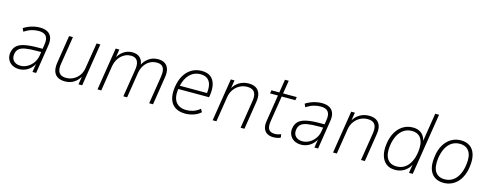

<svg xmlns="http://www.w3.org/2000/svg" viewBox="-26 -1407 5384 2118"><g transform="rotate(15 2666.0 -348.5)"><path d="M191 8Q145 8 111.5 -11.5Q78 -31 62 -64.5Q46 -98 51 -138Q58 -190 89.5 -220.5Q121 -251 181.5 -263.5Q242 -276 335 -276H395L389 -237H334Q250 -237 200 -228.5Q150 -220 126 -197.5Q102 -175 97 -136Q91 -87 119.5 -59.5Q148 -32 196 -32Q236 -32 273.5 -52.5Q311 -73 338 -110Q365 -147 373 -197L393 -326Q404 -392 379.5 -423.5Q355 -455 294 -455Q253 -455 213 -443Q173 -431 130 -403L114 -440Q141 -457 171.5 -469.5Q202 -482 234 -488.5Q266 -495 296 -495Q350 -495 384 -476.5Q418 -458 432 -420Q446 -382 436 -324L385 0H343L361 -113H366Q350 -74 323 -47Q296 -20 261.5 -6Q227 8 191 8Z M714 8Q665 8 631.5 -11.5Q598 -31 585 -70.5Q572 -110 581 -170L631 -487H675L625 -172Q617 -124 625 -93.5Q633 -63 656 -48Q679 -33 718 -33Q764 -33 802.5 -54Q841 -75 866 -111.5Q891 -148 898 -196L945 -487H988L911 0H869L886 -106H892Q865 -52 820 -22Q775 8 714 8Z M1086 0 1163 -487H1205L1188 -381H1183Q1206 -431 1251 -463Q1296 -495 1353 -495Q1409 -495 1441 -465Q1473 -435 1477 -380H1472Q1497 -432 1542 -463.5Q1587 -495 1648 -495Q1694 -495 1724.5 -475.5Q1755 -456 1767.5 -417Q1780 -378 1770 -318L1720 0H1676L1726 -314Q1734 -364 1727 -395Q1720 -426 1699 -440.5Q1678 -455 1642 -455Q1598 -455 1562 -434.5Q1526 -414 1502 -376.5Q1478 -339 1470 -290L1424 0H1381L1431 -314Q1439 -364 1431 -395Q1423 -426 1402 -440.5Q1381 -455 1347 -455Q1314 -455 1285.5 -442.5Q1257 -430 1234 -407.5Q1211 -385 1196 -355.5Q1181 -326 1175 -291L1129 0Z M2088 8Q2021 8 1975.5 -20Q1930 -48 1911 -104Q1892 -160 1903 -242Q1913 -318 1945 -375Q1977 -432 2028.5 -463.5Q2080 -495 2146 -495Q2210 -495 2248 -465.5Q2286 -436 2299 -382.5Q2312 -329 2301 -257L2297 -235H1930L1937 -274H2281L2261 -258Q2271 -323 2261 -366.5Q2251 -410 2221 -433Q2191 -456 2142 -456Q2091 -456 2051.5 -431.5Q2012 -407 1986.5 -363Q1961 -319 1950 -260L1947 -243Q1935 -174 1949 -127.5Q1963 -81 1999.5 -57Q2036 -33 2090 -33Q2129 -33 2168 -45.5Q2207 -58 2244 -89L2264 -55Q2230 -23 2182 -7.5Q2134 8 2088 8Z M2401 0 2478 -487H2520L2503 -381H2498Q2524 -435 2572.5 -465Q2621 -495 2682 -495Q2732 -495 2764.5 -475.5Q2797 -456 2810.5 -416.5Q2824 -377 2814 -318L2764 0H2720L2770 -315Q2778 -363 2770 -394Q2762 -425 2738.5 -440Q2715 -455 2675 -455Q2629 -455 2590 -434Q2551 -413 2524.5 -376Q2498 -339 2490 -291L2444 0Z M3096 8Q3053 8 3023.5 -9.5Q2994 -27 2982 -61Q2970 -95 2978 -146L3026 -450H2936L2942 -487H3032L3056 -638H3099L3075 -487H3231L3225 -450H3069L3022 -155Q3012 -89 3032 -60.5Q3052 -32 3103 -32Q3122 -32 3139 -36.5Q3156 -41 3171 -47L3177 -10Q3164 -2 3140.5 3Q3117 8 3096 8Z M3411 8Q3365 8 3331.5 -11.5Q3298 -31 3282 -64.5Q3266 -98 3271 -138Q3278 -190 3309.5 -220.5Q3341 -251 3401.5 -263.5Q3462 -276 3555 -276H3615L3609 -237H3554Q3470 -237 3420 -228.5Q3370 -220 3346 -197.5Q3322 -175 3317 -136Q3311 -87 3339.5 -59.5Q3368 -32 3416 -32Q3456 -32 3493.5 -52.5Q3531 -73 3558 -110Q3585 -147 3593 -197L3613 -326Q3624 -392 3599.5 -423.5Q3575 -455 3514 -455Q3473 -455 3433 -443Q3393 -431 3350 -403L3334 -440Q3361 -457 3391.5 -469.5Q3422 -482 3454 -488.5Q3486 -495 3516 -495Q3570 -495 3604 -476.5Q3638 -458 3652 -420Q3666 -382 3656 -324L3605 0H3563L3581 -113H3586Q3570 -74 3543 -47Q3516 -20 3481.5 -6Q3447 8 3411 8Z M3776 0 3853 -487H3895L3878 -381H3873Q3899 -435 3947.5 -465Q3996 -495 4057 -495Q4107 -495 4139.5 -475.5Q4172 -456 4185.5 -416.5Q4199 -377 4189 -318L4139 0H4095L4145 -315Q4153 -363 4145 -394Q4137 -425 4113.5 -440Q4090 -455 4050 -455Q4004 -455 3965 -434Q3926 -413 3899.5 -376Q3873 -339 3865 -291L3819 0Z M4484 8Q4423 8 4383 -23Q4343 -54 4326.5 -110.5Q4310 -167 4321 -245Q4331 -320 4362.5 -376Q4394 -432 4444 -463.5Q4494 -495 4558 -495Q4618 -495 4656.5 -463.5Q4695 -432 4705 -370H4701L4754 -705H4798L4686 0H4643L4661 -116H4667Q4650 -75 4622.5 -47.5Q4595 -20 4560 -6Q4525 8 4484 8ZM4491 -33Q4544 -33 4583.5 -59.5Q4623 -86 4648 -135Q4673 -184 4682 -251Q4695 -349 4662 -402Q4629 -455 4555 -455Q4503 -455 4463 -428Q4423 -401 4398 -352.5Q4373 -304 4363 -236Q4350 -139 4383.5 -86Q4417 -33 4491 -33Z M5038 8Q4976 8 4934 -21.5Q4892 -51 4875 -107.5Q4858 -164 4870 -245Q4877 -303 4897 -349Q4917 -395 4948 -427.5Q4979 -460 5019 -477.5Q5059 -495 5107 -495Q5169 -495 5210 -465.5Q5251 -436 5268 -379.5Q5285 -323 5274 -243Q5267 -185 5247 -138.5Q5227 -92 5196.5 -59.5Q5166 -27 5126 -9.5Q5086 8 5038 8ZM5040 -33Q5091 -33 5130.5 -58.5Q5170 -84 5196 -133Q5222 -182 5231 -251Q5245 -352 5210.5 -403.5Q5176 -455 5103 -455Q5052 -455 5012.5 -429.5Q4973 -404 4947.5 -355.5Q4922 -307 4912 -237Q4899 -135 4933.5 -84Q4968 -33 5040 -33Z"/></g></svg>

Font: Nunito Sans 10pt SemiCondensed ExtraLight
Style: Italic
Weight: 250
Width: 4
Italic angle: -9°
Designer: Vernon Adams
Foundry: Vernon Adams
Version: Version 3.101;gftools[0.9.27]